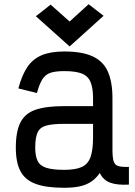

<svg xmlns="http://www.w3.org/2000/svg" viewBox="-20 -876 640 910"><path d="M284 14Q199 14 149 -4.5Q99 -23 77 -64.5Q55 -106 55 -176Q55 -253 77 -296Q99 -339 149 -356Q199 -373 284 -373H421V-411Q421 -459 409 -487.5Q397 -516 367.5 -527.5Q338 -539 284 -539Q242 -539 218 -530.5Q194 -522 180 -499Q166 -476 155 -435L67 -457Q84 -520 109.5 -558Q135 -596 177 -614Q219 -632 284 -632Q370 -632 420 -608.5Q470 -585 491.5 -536Q513 -487 513 -411V-166Q513 -128 519 -110.5Q525 -93 542 -88.5Q559 -84 591 -85V-1Q534 2 501.5 -10.5Q469 -23 453 -56Q435 -30 411.5 -14.5Q388 1 357 7.5Q326 14 284 14ZM284 -71Q338 -71 367.5 -84.5Q397 -98 409 -131.5Q421 -165 421 -224V-289H284Q230 -289 200 -281Q170 -273 158.5 -249Q147 -225 147 -176Q147 -136 158.5 -113Q170 -90 200 -80.5Q230 -71 284 -71ZM310 -656 150 -799 220 -854 310 -774 400 -856 471 -801Z"/></svg>

Font: Victor Mono SemiBold
Style: Regular
Weight: 600
Monospace: yes
Designer: Rune Bjørnerås
Version: Version 1.561;gftools[0.9.30]